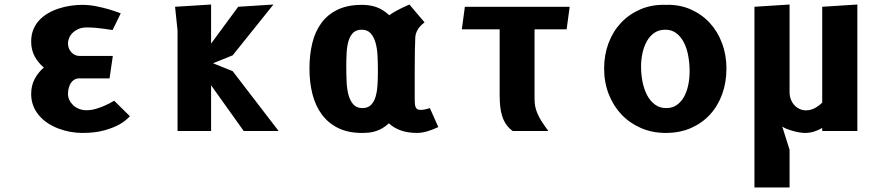

<svg xmlns="http://www.w3.org/2000/svg" viewBox="-20 -580 3940 850"><path d="M479.5 -332.5 465 -233H330.5Q319 -233 309.8 -227.8Q300.5 -222.5 294.2 -213.2Q288 -204 284.5 -191.2Q281 -178.5 281 -164Q281 -150 287.2 -137Q293.5 -124 304.2 -114Q315 -104 330 -98Q345 -92 363 -92Q384 -92 405.8 -98.5Q427.5 -105 445 -113Q465.5 -122 485.5 -134L555 -65.5Q537 -45 507.5 -28.5Q482.5 -14.5 442.2 -3Q402 8.5 344 8.5Q318.5 8.5 291.8 3.8Q265 -1 239.8 -10.5Q214.5 -20 192.5 -34.2Q170.5 -48.5 153.8 -67.8Q137 -87 127.5 -111.2Q118 -135.5 118 -164.5Q118 -200.5 133 -229.5Q148 -258.5 174 -281Q147.5 -303.5 132.8 -331.8Q118 -360 118 -396Q118 -425.5 127.5 -449Q137 -472.5 153.8 -490.5Q170.5 -508.5 192.5 -521.2Q214.5 -534 239.8 -542.2Q265 -550.5 291.8 -554.5Q318.5 -558.5 344 -558.5Q374.5 -558.5 404.8 -552.5Q435 -546.5 459.5 -539.5Q488 -531 514.5 -521L478.5 -447Q460.5 -450 441 -452.5Q424.5 -455 404 -456.8Q383.5 -458.5 363 -458.5Q343.5 -458.5 328.2 -452Q313 -445.5 302.5 -435.5Q292 -425.5 286.5 -412.8Q281 -400 281 -387.5Q281 -376 285 -366Q289 -356 296 -348.5Q303 -341 311.8 -336.8Q320.5 -332.5 330.5 -332.5Z M766 0V-445L755 -550L914.5 -560V-387L1034.5 -550L1190.5 -560L1010 -335L923 -300L1010 -265L1213.5 0H1059L914.5 -202.5V0Z M1859.5 -481Q1821 -452 1818.5 -414.5Q1817.5 -393.5 1816.8 -359.5Q1816 -325.5 1816 -276V-145.5Q1816 -133.5 1816.5 -124Q1817 -114.5 1819.2 -107.8Q1821.5 -101 1826.8 -97.2Q1832 -93.5 1841.5 -93.5Q1853.5 -93.5 1864.2 -96.2Q1875 -99 1883 -101.5L1920.5 -17.5Q1894 -5 1870.5 1.8Q1847 8.5 1825.5 8.5Q1748 8.5 1701.5 -34Q1687.5 -21 1673.8 -13Q1660 -5 1645.5 0Q1631 5 1615.5 6.8Q1600 8.5 1582.5 8.5Q1521 8.5 1477 -13.2Q1433 -35 1404.8 -73.2Q1376.5 -111.5 1363.2 -163.5Q1350 -215.5 1350 -276.5Q1350 -337 1362.5 -388.8Q1375 -440.5 1402.8 -478.2Q1430.5 -516 1474.8 -537.2Q1519 -558.5 1582.5 -558.5Q1617.5 -558.5 1646.2 -548.5Q1675 -538.5 1703.5 -512.5Q1718 -523.5 1740.2 -535.2Q1762.5 -547 1792.5 -560ZM1653 -264Q1653 -298 1651.5 -331Q1650 -364 1642.8 -390.2Q1635.5 -416.5 1621 -432.5Q1606.5 -448.5 1581 -448.5Q1557 -448.5 1543.2 -434.8Q1529.5 -421 1522.8 -398Q1516 -375 1514.5 -345.8Q1513 -316.5 1513 -285.5Q1513 -251 1514.5 -218Q1516 -185 1523 -159.2Q1530 -133.5 1544.5 -117.5Q1559 -101.5 1584.5 -101.5Q1608.5 -101.5 1622.2 -115.2Q1636 -129 1642.8 -152Q1649.5 -175 1651.2 -204Q1653 -233 1653 -264Z M2346.5 -450V-142Q2346.5 -125 2349.2 -110Q2352 -95 2358.8 -78.8Q2365.5 -62.5 2377.2 -43.8Q2389 -25 2407.5 0H2250Q2232.5 -12.5 2221.2 -28.8Q2210 -45 2203.5 -65Q2197 -85 2194.5 -108.5Q2192 -132 2192 -160V-450H2024.5L2038 -550H2502L2488.5 -450Z M2927.5 8.5Q2867.5 8.5 2817.5 -13.2Q2767.5 -35 2731.2 -73.2Q2695 -111.5 2674.8 -163.5Q2654.5 -215.5 2654.5 -276.5Q2654.5 -337 2674 -389Q2693.5 -441 2729.2 -479Q2765 -517 2815.5 -538.8Q2866 -560.5 2927.5 -558.5Q2987.5 -560.5 3037 -538.8Q3086.5 -517 3121.8 -479Q3157 -441 3176.5 -389Q3196 -337 3196 -276.5Q3196 -215.5 3177.2 -163.5Q3158.5 -111.5 3123.5 -73.2Q3088.5 -35 3039 -13.2Q2989.5 8.5 2927.5 8.5ZM3033 -264Q3033 -298 3027.2 -331Q3021.5 -364 3008.5 -390.2Q2995.5 -416.5 2975 -432.5Q2954.5 -448.5 2925.5 -448.5Q2897.5 -448.5 2877.2 -434.8Q2857 -421 2844 -398Q2831 -375 2824.5 -345.8Q2818 -316.5 2818 -285.5Q2818 -251 2824.5 -218Q2831 -185 2844.5 -159.2Q2858 -133.5 2879 -117.5Q2900 -101.5 2929.5 -101.5Q2956.5 -101.5 2976.2 -115.2Q2996 -129 3008.5 -152Q3021 -175 3027 -204Q3033 -233 3033 -264Z M3620 -13.5Q3604 -4 3585 2.2Q3566 8.5 3542.5 8.5Q3532.5 8.5 3518 6Q3503.5 3.5 3488.8 -0.8Q3474 -5 3461.5 -10Q3449 -15 3443 -20L3475.5 83V250H3320V-550L3475.5 -560V-172.5Q3475.5 -153.5 3481.8 -138.5Q3488 -123.5 3498.2 -113Q3508.5 -102.5 3521.2 -97Q3534 -91.5 3547.5 -91.5Q3569 -91.5 3587.2 -101.5Q3605.5 -111.5 3620 -125.5V-550L3775.5 -560V0H3620Z"/></svg>

Font: B612 Mono
Style: Bold
Weight: 700
Version: Version 1.005